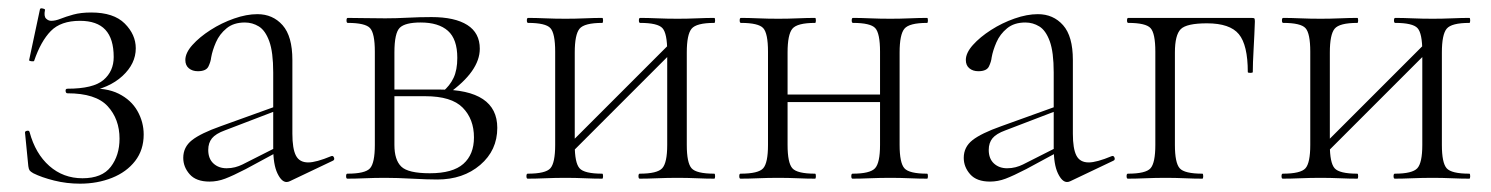

<svg xmlns="http://www.w3.org/2000/svg" viewBox="-20 -429 3579 461"><path d="M178 -1Q225 -1 246 -28.5Q267 -56 267 -96Q267 -143 238.5 -174Q210 -205 142 -205Q138 -205 137.5 -210.5Q137 -216 142 -216Q204 -216 228.5 -237Q253 -258 253 -292Q253 -336 233 -357.5Q213 -379 172 -379Q126 -379 102 -354.5Q78 -330 62 -283Q61 -281 55 -282Q49 -283 50 -285L76 -407Q77 -410 83 -408.5Q89 -407 88 -405Q85 -390 90.5 -384.5Q96 -379 103 -379Q113 -379 125.5 -384Q138 -389 156 -394Q174 -399 199 -399Q253 -399 279.5 -372.5Q306 -346 306 -313Q306 -276 274 -246.5Q242 -217 187 -208L189 -216Q235 -219 265 -204Q295 -189 310 -162.5Q325 -136 325 -106Q325 -69 304.5 -42.5Q284 -16 249 -2Q214 12 172 12Q140 12 110 4.5Q80 -3 60 -13Q53 -17 51 -20Q49 -23 48 -30L40 -111Q40 -114 45 -115Q50 -116 51 -112Q65 -60 98.5 -30.5Q132 -1 178 -1Z M676 6Q672 8 668 8Q656 8 646 -13Q636 -34 636 -74V-255Q636 -304 626.5 -330Q617 -356 601.5 -365.5Q586 -375 568 -375Q541 -375 524 -361Q507 -347 498.5 -327.5Q490 -308 487 -291Q486 -281 480.5 -269.5Q475 -258 455 -258Q442 -258 433.5 -265Q425 -272 425 -285Q425 -302 442 -321Q459 -340 485.5 -357Q512 -374 542 -384.5Q572 -395 598 -395Q635 -395 658.5 -368.5Q682 -342 682 -285V-108Q682 -72 690.5 -55.5Q699 -39 720 -39Q739 -39 775 -54Q780 -56 782 -50.5Q784 -45 779 -43ZM483 7Q451 7 435.5 -10.5Q420 -28 420 -50Q420 -76 441 -92.5Q462 -109 510 -126L646 -175L648 -165L520 -116Q498 -108 489 -97Q480 -86 480 -69Q480 -48 492.5 -36.5Q505 -25 524 -25Q535 -25 544.5 -27.5Q554 -30 562 -34L655 -81L657 -70L570 -23Q539 -7 520.5 0Q502 7 483 7Z M905 -385Q931 -385 959 -386.5Q987 -388 1016 -388Q1072 -388 1102 -369Q1132 -350 1132 -312Q1132 -258 1056 -204L1043 -209Q1060 -223 1069 -242Q1078 -261 1078 -290Q1078 -335 1055.5 -355Q1033 -375 990 -375Q953 -375 940 -362.5Q927 -350 927 -303V-81Q927 -45 943.5 -29Q960 -13 1012 -13Q1067 -13 1092.5 -35.5Q1118 -58 1118 -99Q1118 -143 1091 -170.5Q1064 -198 1001 -198H909L908 -214H1036Q1174 -214 1174 -122Q1174 -68 1133 -33Q1092 2 1030 2Q1006 2 969.5 0Q933 -2 905 -2Q880 -2 856.5 -1Q833 0 814 0Q811 0 811 -6Q811 -12 814 -12Q857 -12 868.5 -25Q880 -38 880 -81V-305Q880 -349 868.5 -361.5Q857 -374 815 -374Q812 -374 812 -380Q812 -386 815 -386Q833 -386 856.5 -385.5Q880 -385 905 -385Z M1341 -51 1328 -64 1600 -336 1613 -323ZM1313 -81V-305Q1313 -349 1301.5 -361.5Q1290 -374 1248 -374Q1245 -374 1245 -380Q1245 -386 1248 -386Q1266 -386 1289.5 -385Q1313 -384 1338 -384Q1361 -384 1384.5 -385Q1408 -386 1426 -386Q1428 -386 1428 -380Q1428 -374 1426 -374Q1383 -374 1371.5 -360Q1360 -346 1360 -303V-81Q1360 -38 1371.5 -25Q1383 -12 1426 -12Q1428 -12 1428 -6Q1428 0 1426 0Q1407 0 1384 -1Q1361 -2 1338 -2Q1313 -2 1289.5 -1Q1266 0 1247 0Q1244 0 1244 -6Q1244 -12 1247 -12Q1290 -12 1301.5 -25Q1313 -38 1313 -81ZM1582 -81V-305Q1582 -349 1570.5 -361.5Q1559 -374 1517 -374Q1514 -374 1514 -380Q1514 -386 1517 -386Q1535 -386 1558.5 -385Q1582 -384 1607 -384Q1630 -384 1653.5 -385Q1677 -386 1695 -386Q1697 -386 1697 -380Q1697 -374 1695 -374Q1652 -374 1640.5 -360Q1629 -346 1629 -303V-81Q1629 -38 1640.5 -25Q1652 -12 1695 -12Q1697 -12 1697 -6Q1697 0 1695 0Q1676 0 1653 -1Q1630 -2 1607 -2Q1582 -2 1558 -1Q1534 0 1516 0Q1513 0 1513 -6Q1513 -12 1516 -12Q1558 -12 1570 -25Q1582 -38 1582 -81Z M1846 -184V-202H2115V-184ZM1824 -81V-305Q1824 -349 1812.5 -361.5Q1801 -374 1759 -374Q1756 -374 1756 -380Q1756 -386 1759 -386Q1777 -386 1800.5 -385Q1824 -384 1849 -384Q1872 -384 1895.5 -385Q1919 -386 1937 -386Q1939 -386 1939 -380Q1939 -374 1937 -374Q1894 -374 1882.5 -360Q1871 -346 1871 -303V-81Q1871 -38 1882.5 -25Q1894 -12 1937 -12Q1939 -12 1939 -6Q1939 0 1937 0Q1918 0 1895 -1Q1872 -2 1849 -2Q1824 -2 1800.5 -1Q1777 0 1758 0Q1755 0 1755 -6Q1755 -12 1758 -12Q1801 -12 1812.5 -25Q1824 -38 1824 -81ZM2093 -81V-305Q2093 -349 2081.5 -361.5Q2070 -374 2028 -374Q2025 -374 2025 -380Q2025 -386 2028 -386Q2046 -386 2069.5 -385Q2093 -384 2118 -384Q2141 -384 2164.5 -385Q2188 -386 2206 -386Q2208 -386 2208 -380Q2208 -374 2206 -374Q2163 -374 2151.5 -360Q2140 -346 2140 -303V-81Q2140 -38 2151.5 -25Q2163 -12 2206 -12Q2208 -12 2208 -6Q2208 0 2206 0Q2187 0 2164 -1Q2141 -2 2118 -2Q2093 -2 2069 -1Q2045 0 2027 0Q2024 0 2024 -6Q2024 -12 2027 -12Q2069 -12 2081 -25Q2093 -38 2093 -81Z M2550 6Q2546 8 2542 8Q2530 8 2520 -13Q2510 -34 2510 -74V-255Q2510 -304 2500.5 -330Q2491 -356 2475.5 -365.5Q2460 -375 2442 -375Q2415 -375 2398 -361Q2381 -347 2372.5 -327.5Q2364 -308 2361 -291Q2360 -281 2354.5 -269.5Q2349 -258 2329 -258Q2316 -258 2307.5 -265Q2299 -272 2299 -285Q2299 -302 2316 -321Q2333 -340 2359.5 -357Q2386 -374 2416 -384.5Q2446 -395 2472 -395Q2509 -395 2532.5 -368.5Q2556 -342 2556 -285V-108Q2556 -72 2564.5 -55.5Q2573 -39 2594 -39Q2613 -39 2649 -54Q2654 -56 2656 -50.5Q2658 -45 2653 -43ZM2357 7Q2325 7 2309.5 -10.5Q2294 -28 2294 -50Q2294 -76 2315 -92.5Q2336 -109 2384 -126L2520 -175L2522 -165L2394 -116Q2372 -108 2363 -97Q2354 -86 2354 -69Q2354 -48 2366.5 -36.5Q2379 -25 2398 -25Q2409 -25 2418.5 -27.5Q2428 -30 2436 -34L2529 -81L2531 -70L2444 -23Q2413 -7 2394.5 0Q2376 7 2357 7Z M2985 -386Q2991 -386 2992 -384.5Q2993 -383 2993 -377Q2992 -347 2990 -311.5Q2988 -276 2988 -256Q2988 -254 2982 -254Q2976 -254 2976 -256Q2976 -321 2954.5 -347Q2933 -373 2878 -373Q2829 -373 2815 -359Q2801 -345 2801 -303V-81Q2801 -38 2812.5 -25Q2824 -12 2867 -12Q2869 -12 2869 -6Q2869 0 2867 0Q2848 0 2825 -1Q2802 -2 2779 -2Q2754 -2 2730.5 -1Q2707 0 2688 0Q2685 0 2685 -6Q2685 -12 2688 -12Q2731 -12 2742.5 -25Q2754 -38 2754 -81V-305Q2754 -349 2742.5 -361.5Q2731 -374 2689 -374Q2686 -374 2686 -380Q2686 -386 2689 -386Z M3154 -51 3141 -64 3413 -336 3426 -323ZM3126 -81V-305Q3126 -349 3114.5 -361.5Q3103 -374 3061 -374Q3058 -374 3058 -380Q3058 -386 3061 -386Q3079 -386 3102.5 -385Q3126 -384 3151 -384Q3174 -384 3197.5 -385Q3221 -386 3239 -386Q3241 -386 3241 -380Q3241 -374 3239 -374Q3196 -374 3184.5 -360Q3173 -346 3173 -303V-81Q3173 -38 3184.5 -25Q3196 -12 3239 -12Q3241 -12 3241 -6Q3241 0 3239 0Q3220 0 3197 -1Q3174 -2 3151 -2Q3126 -2 3102.5 -1Q3079 0 3060 0Q3057 0 3057 -6Q3057 -12 3060 -12Q3103 -12 3114.5 -25Q3126 -38 3126 -81ZM3395 -81V-305Q3395 -349 3383.5 -361.5Q3372 -374 3330 -374Q3327 -374 3327 -380Q3327 -386 3330 -386Q3348 -386 3371.5 -385Q3395 -384 3420 -384Q3443 -384 3466.5 -385Q3490 -386 3508 -386Q3510 -386 3510 -380Q3510 -374 3508 -374Q3465 -374 3453.5 -360Q3442 -346 3442 -303V-81Q3442 -38 3453.5 -25Q3465 -12 3508 -12Q3510 -12 3510 -6Q3510 0 3508 0Q3489 0 3466 -1Q3443 -2 3420 -2Q3395 -2 3371 -1Q3347 0 3329 0Q3326 0 3326 -6Q3326 -12 3329 -12Q3371 -12 3383 -25Q3395 -38 3395 -81Z"/></svg>

Font: Cormorant Light
Style: Regular
Weight: 300
Designer: Christian Thalmann (Catharsis Fonts)
Foundry: Catharsis Fonts
Version: Version 4.000